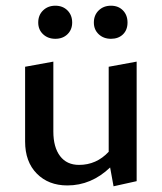

<svg xmlns="http://www.w3.org/2000/svg" viewBox="-20 -644 568 673"><path d="M114 -565Q114 -591 131 -607.5Q148 -624 174 -624Q200 -624 216.5 -607.5Q233 -591 233 -565Q233 -540 216.5 -524Q200 -508 174 -508Q148 -508 131 -524Q114 -540 114 -565ZM309 -565Q309 -591 326 -607.5Q343 -624 369 -624Q395 -624 411 -607.5Q427 -591 427 -565Q427 -539 411 -523.5Q395 -508 369 -508Q343 -508 326 -524Q309 -540 309 -565ZM361 -410 459 -428V-9L378 9L366 -57Q300 6 216 6Q150 6 109 -35.5Q68 -77 68 -148V-410L167 -428V-183Q167 -128 190.5 -97Q214 -66 257 -66Q318 -66 361 -112Z"/></svg>

Font: EauTest Semibold
Style: Regular
Weight: 600
Designer: Christian Thalmann (Catharsis Fonts)
Version: Version 0.001;PS 000.001;hotconv 1.0.88;makeotf.lib2.5.64775